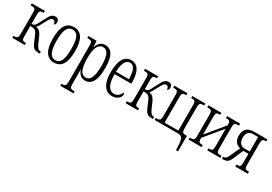

<svg xmlns="http://www.w3.org/2000/svg" viewBox="27 -1455 3683 2602"><g transform="rotate(30 1868.5 -154.0)"><path d="M25 -31H33Q59 -31 72 -36Q85 -41 90.5 -56.5Q96 -72 96 -105V-433Q96 -465 90.5 -480Q85 -495 71.5 -500Q58 -505 29 -505H19V-536H224V-505H219Q192 -505 179 -500.5Q166 -496 160.5 -481.5Q155 -467 155 -436V-294Q177 -294 188.5 -299.5Q200 -305 211 -317Q223 -332 247 -381L270 -425Q292 -469 306 -491Q320 -513 340 -527.5Q360 -542 388 -542Q416 -542 431 -525.5Q446 -509 446 -483Q446 -464 438.5 -452.5Q431 -441 419 -438Q414 -492 379 -492Q356 -492 340.5 -473Q325 -454 299 -404Q269 -346 256 -324Q243 -302 227 -290Q264 -284 285.5 -265Q307 -246 326 -206L367 -112Q387 -66 404.5 -48.5Q422 -31 446 -31H452V0H432Q396 0 375.5 -9Q355 -18 340.5 -39Q326 -60 307 -104L269 -192Q252 -233 229.5 -247Q207 -261 155 -261V-105Q155 -71 159.5 -56Q164 -41 176 -36Q188 -31 214 -31H218V0H25Z M504 -268Q504 -408 547.5 -476Q591 -544 680 -544Q765 -544 808.5 -475Q852 -406 852 -268Q852 -126 808 -58Q764 10 677 10Q594 10 549 -59.5Q504 -129 504 -268ZM792 -268Q792 -390 766 -447.5Q740 -505 678 -505Q616 -505 589.5 -447Q563 -389 563 -268Q563 -148 591 -88Q619 -28 679 -28Q740 -28 766 -87Q792 -146 792 -268Z M913 207H918Q944 207 957 202Q970 197 976.5 181.5Q983 166 983 133V-434Q983 -466 977 -481Q971 -496 958 -500.5Q945 -505 917 -505H905V-536H1033L1039 -445H1042Q1061 -493 1090 -519.5Q1119 -546 1165 -546Q1242 -546 1281 -480.5Q1320 -415 1320 -274Q1320 -130 1280 -59.5Q1240 11 1166 11Q1078 11 1043 -91H1041Q1042 -64 1042 24V136Q1042 167 1048 182.5Q1054 198 1067 202.5Q1080 207 1105 207H1119V238H913ZM1261 -276Q1261 -393 1235.5 -449.5Q1210 -506 1155 -506Q1042 -506 1042 -274Q1042 -154 1068 -92Q1094 -30 1157 -30Q1261 -30 1261 -276Z M1411 -263Q1411 -402 1453.5 -473Q1496 -544 1576 -544Q1651 -544 1691 -480Q1731 -416 1731 -298V-267H1470Q1470 -149 1502 -90Q1534 -31 1594 -31Q1633 -31 1660 -53.5Q1687 -76 1702 -112Q1716 -105 1716 -84Q1716 -64 1700.5 -42Q1685 -20 1655.5 -5Q1626 10 1584 10Q1502 10 1456.5 -61.5Q1411 -133 1411 -263ZM1673 -304Q1671 -506 1577 -506Q1527 -506 1500 -453Q1473 -400 1470 -304Z M1797 -31H1805Q1831 -31 1844 -36Q1857 -41 1862.5 -56.5Q1868 -72 1868 -105V-433Q1868 -465 1862.5 -480Q1857 -495 1843.5 -500Q1830 -505 1801 -505H1791V-536H1996V-505H1991Q1964 -505 1951 -500.5Q1938 -496 1932.5 -481.5Q1927 -467 1927 -436V-294Q1949 -294 1960.5 -299.5Q1972 -305 1983 -317Q1995 -332 2019 -381L2042 -425Q2064 -469 2078 -491Q2092 -513 2112 -527.5Q2132 -542 2160 -542Q2188 -542 2203 -525.5Q2218 -509 2218 -483Q2218 -464 2210.5 -452.5Q2203 -441 2191 -438Q2186 -492 2151 -492Q2128 -492 2112.5 -473Q2097 -454 2071 -404Q2041 -346 2028 -324Q2015 -302 1999 -290Q2036 -284 2057.5 -265Q2079 -246 2098 -206L2139 -112Q2159 -66 2176.5 -48.5Q2194 -31 2218 -31H2224V0H2204Q2168 0 2147.5 -9Q2127 -18 2112.5 -39Q2098 -60 2079 -104L2041 -192Q2024 -233 2001.5 -247Q1979 -261 1927 -261V-105Q1927 -71 1931.5 -56Q1936 -41 1948 -36Q1960 -31 1986 -31H1990V0H1797Z M2703 139Q2701 84 2692 54Q2683 24 2664.5 12Q2646 0 2613 0H2250V-31H2263Q2290 -31 2303 -36Q2316 -41 2321.5 -56Q2327 -71 2327 -104V-434Q2327 -465 2321 -480Q2315 -495 2302 -500Q2289 -505 2263 -505H2250V-536H2455V-505H2451Q2423 -505 2410 -500.5Q2397 -496 2391.5 -481Q2386 -466 2386 -434V-36H2601V-433Q2601 -465 2595.5 -480.5Q2590 -496 2577 -500.5Q2564 -505 2538 -505H2531V-536H2736V-505H2725Q2697 -505 2684 -500.5Q2671 -496 2665 -481Q2659 -466 2659 -434V-104Q2659 -73 2664.5 -58Q2670 -43 2682.5 -37.5Q2695 -32 2720 -32H2738V210H2706Z M2782 -31H2794Q2821 -31 2834 -35.5Q2847 -40 2853 -55.5Q2859 -71 2859 -103V-433Q2859 -465 2853 -480Q2847 -495 2834 -500Q2821 -505 2794 -505H2782V-536H2986V-505H2981Q2954 -505 2941.5 -500.5Q2929 -496 2923.5 -481.5Q2918 -467 2918 -436V-157L3144 -431V-437Q3144 -467 3138.5 -481.5Q3133 -496 3120.5 -500.5Q3108 -505 3082 -505H3075V-536H3279V-505H3269Q3241 -505 3227.5 -500.5Q3214 -496 3208 -481Q3202 -466 3202 -433V-103Q3202 -71 3208 -55.5Q3214 -40 3227.5 -35.5Q3241 -31 3269 -31H3279V0H3075V-31H3082Q3108 -31 3120.5 -35.5Q3133 -40 3138.5 -54.5Q3144 -69 3144 -101V-379L2918 -105V-99Q2918 -68 2923.5 -54Q2929 -40 2941.5 -35.5Q2954 -31 2981 -31H2985V0H2782Z M3304 -31H3307Q3331 -31 3346.5 -45.5Q3362 -60 3377 -93L3446 -246Q3398 -257 3371 -292Q3344 -327 3344 -388Q3344 -458 3381.5 -497Q3419 -536 3496 -536H3706V-505H3702Q3677 -505 3664 -500Q3651 -495 3645.5 -479.5Q3640 -464 3640 -432V-102Q3640 -70 3645.5 -55Q3651 -40 3663.5 -35.5Q3676 -31 3704 -31H3710V0H3513V-31H3520Q3546 -31 3558.5 -36Q3571 -41 3576 -55.5Q3581 -70 3581 -102V-238H3501L3431 -76Q3412 -33 3386.5 -16.5Q3361 0 3304 0ZM3581 -274V-501H3503Q3452 -501 3428 -470Q3404 -439 3404 -390Q3404 -340 3428 -307Q3452 -274 3504 -274Z"/></g></svg>

Font: Noto Serif CondLight
Style: Regular
Weight: 300
Width: 3
Designer: Monotype Design Team
Foundry: Monotype Imaging Inc.
Version: Version 1.001